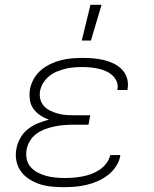

<svg xmlns="http://www.w3.org/2000/svg" viewBox="-20 -768 640 796"><path d="M245 8Q219 8 193.5 5.5Q168 3 145 -4.5Q122 -12 101.5 -25Q81 -38 67 -57Q53 -76 48 -100.5Q43 -125 48 -151Q52 -174 64 -195.5Q76 -217 95.5 -232.5Q115 -248 137.5 -257Q160 -266 183 -272Q163 -279 146.5 -290Q130 -301 118.5 -317Q107 -333 104 -354Q101 -375 104 -396Q108 -419 119.5 -440Q131 -461 149 -476.5Q167 -492 189 -502.5Q211 -513 233 -518.5Q255 -524 278 -526Q301 -528 323 -528Q345 -528 367.5 -526Q390 -524 411 -519Q432 -514 451.5 -504.5Q471 -495 485.5 -480Q500 -465 506.5 -444Q513 -423 509 -400L508 -395H466L467 -398Q470 -416 463.5 -431Q457 -446 445 -456.5Q433 -467 418 -473.5Q403 -480 386.5 -483.5Q370 -487 353.5 -488.5Q337 -490 320 -490Q303 -490 285 -488.5Q267 -487 249.5 -482.5Q232 -478 215 -471Q198 -464 183.5 -452Q169 -440 159 -424Q149 -408 146 -390Q143 -372 147.5 -355.5Q152 -339 163.5 -327Q175 -315 190.5 -308Q206 -301 222.5 -296.5Q239 -292 256.5 -291Q274 -290 292 -290H354L347 -251H285Q266 -251 246.5 -249.5Q227 -248 207 -244Q187 -240 168 -233Q149 -226 132 -214Q115 -202 104 -183.5Q93 -165 90 -146Q87 -126 91 -107.5Q95 -89 107.5 -75Q120 -61 136.5 -52.5Q153 -44 171 -39Q189 -34 209 -32Q229 -30 248 -30Q267 -30 285 -31.5Q303 -33 321.5 -36.5Q340 -40 358 -46.5Q376 -53 392.5 -64Q409 -75 421 -91Q433 -107 437 -125H479Q476 -102 462 -80Q448 -58 428 -42.5Q408 -27 385 -17Q362 -7 338.5 -1.5Q315 4 291.5 6Q268 8 245 8ZM319 -600 355 -748H401L357 -600Z"/></svg>

Font: Iosevka XLt Ex Obl
Style: Regular
Weight: 200
Width: 7
Italic angle: -9°
Monospace: yes
Designer: Belleve Invis
Foundry: Belleve Invis
Version: Version 32.5.0; ttfautohint (v1.8.4)